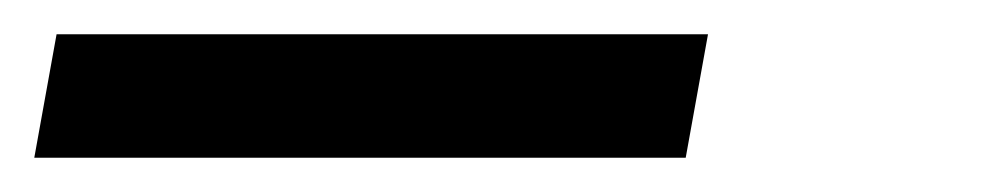

<svg xmlns="http://www.w3.org/2000/svg" viewBox="-57 93 577 112"><path d="M-37 185 -24 113H356L343 185Z"/></svg>

Font: Iosevka SS08
Style: Italic
Weight: 400
Italic angle: -10°
Monospace: yes
Designer: Belleve Invis
Foundry: Belleve Invis
Version: 2.1.0; ttfautohint (v1.8.2)